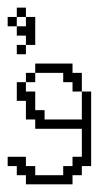

<svg xmlns="http://www.w3.org/2000/svg" viewBox="-44 -459 283 503"><path d="M23.9 23.9V0H0V-23.9H-23.9V-48.3H23.9V-23.9H48.3V0H121.6V-23.9H146V-48.3H170.4V-121.6H48.3V-146H23.9V-194.8H0V-243.7H23.9V-219.2H48.3V-170.4H72.8V-146H170.4V-219.2H194.8V-23.9H170.4V0H146V23.9ZM23.9 -243.7V-268.1H48.3V-243.7ZM146 -219.2V-243.7H121.6V-268.1H48.3V-292.5H146V-268.1H170.4V-219.2ZM0 -316.9V-341.3H23.9V-316.9ZM-23.9 -390.1V-414.6H0V-390.1ZM23.9 -341.3V-365.7H0V-390.1H23.9V-414.6H48.3V-341.3ZM0 -414.6V-439H23.9V-414.6Z"/></svg>

Font: FS Mondwest Regular
Style: Regular
Weight: 400
Designer: NZWStudios2024
Foundry: https://fontstruct.com
Version: Version 1.0